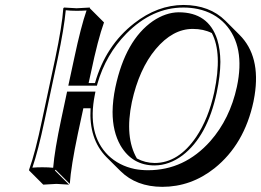

<svg xmlns="http://www.w3.org/2000/svg" viewBox="-20 -678 1043 767"><path d="M750 -562.5Q669.9 -562.5 602.1 -481.9Q535.6 -402.3 506.8 -270.5Q477.5 -129.9 526.9 -44.9Q559.6 -27.3 597.7 -26.9Q692.9 -26.9 763.7 -130.9Q813 -204.1 835.9 -310.1Q868.7 -465.8 826.2 -545.9Q793 -562.5 750 -562.5ZM200.7 -444.8Q228 -574.2 232.9 -645L235.8 -647.9Q237.8 -647.9 286.1 -645L338.9 -647.9V-645L395.5 -588.4Q371.1 -521 343.3 -388.2L334 -346.2H359.4Q401.9 -496.1 516.1 -585Q608.9 -657.7 712.9 -658.2Q817.4 -657.7 880.4 -595.2L937 -538.6Q1022 -453.6 997.1 -296.9Q995.1 -284.2 992.7 -272.5Q956.1 -101.1 836.9 -5.9Q743.2 68.4 627.9 68.4Q524.4 67.9 461.4 5.4L404.8 -50.8Q334.5 -122.6 341.8 -245.6H313L291 -143.6Q263.7 -14.2 258.8 56.6L202.1 0L199.2 2.9L255.9 59.6Q253.9 59.6 205.6 56.6L152.8 59.6L96.2 2.9V0Q121.1 -68.8 148.4 -200.2ZM210.4 -442.9 158.2 -197.8Q132.3 -75.2 109.4 -8.3Q127.4 -9.8 148.9 -9.8Q174.3 -9.8 192.4 -7.8Q198.2 -78.6 224.6 -202.1L248 -312H361.3L358.9 -299.8Q327.1 -141.6 412.1 -57.6Q455.1 -16.1 518.1 -2.9Q543.5 2 571.3 2Q716.8 2 820.3 -114.3Q898.4 -203.1 926.3 -331.1Q960.9 -493.2 879.4 -582Q836.4 -627.9 770 -642.1Q742.2 -647.9 712.9 -647.9Q587.9 -647.9 484.9 -543.9Q402.8 -460.4 369.1 -343.3L367.2 -335.9H252.9L276.9 -447.3Q303.2 -571.3 325.7 -636.2Q307.1 -634.8 286.1 -634.8Q260.7 -634.8 242.7 -637.2Q236.3 -566.4 210.4 -442.9ZM693.8 -628.9Q812.5 -628.9 847.7 -520.5Q859.9 -481 860.4 -430.7Q859.9 -375 845.7 -308.1Q808.6 -133.8 709.5 -57.6Q656.2 -17.6 597.7 -17.1Q508.3 -17.1 461.4 -96.7Q429.7 -152.3 429.7 -231Q430.2 -277.8 440.9 -329.1Q481 -517.6 590.8 -593.8Q642.1 -628.4 693.8 -628.9Z"/></svg>

Font: Linux Biolinum Shadow O
Style: Italic
Weight: 400
Italic angle: -12°
Designer: Philipp H. Poll
Foundry: Philipp H. Poll
Version: Version 0.6.2